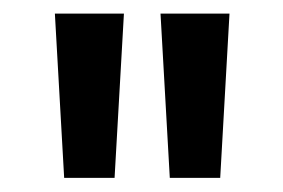

<svg xmlns="http://www.w3.org/2000/svg" viewBox="-20 -722 406 275"><path d="M71.9 -467.2 58.6 -702.5H157.5L144.1 -467.2ZM223.2 -467.2 209.9 -702.5H308.7L295.4 -467.2Z"/></svg>

Font: Red Hat Display VF
Style: Regular
Weight: 300
Designer: Pentagram, MCKL
Foundry: Pentagram, MCKL
Version: Version 1.023